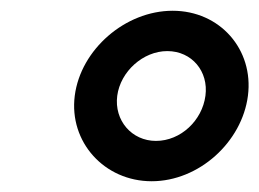

<svg xmlns="http://www.w3.org/2000/svg" viewBox="-20 -825 482 357"><path d="M198 -647C204 -692 246 -730 291 -730C337 -730 368 -692 362 -647C356 -601 316 -563 270 -563C225 -563 192 -601 198 -647ZM119 -647C108 -561 174 -488 262 -488C350 -488 430 -561 441 -647C452 -733 389 -805 301 -805C213 -805 130 -733 119 -647Z"/></svg>

Font: Bluebird
Style: Obl
Weight: 400
Designer: Jasper
Foundry: Cannot Into Space Fonts
Version: Version 0.98